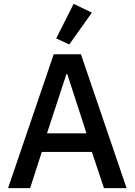

<svg xmlns="http://www.w3.org/2000/svg" viewBox="-20 -981 702 1001"><path d="M522 0 459 -189H198L137 0H22L260 -698H402L640 0ZM331 -594H326L225 -286H431ZM341 -749 273 -781 364 -961 459 -915Z"/></svg>

Font: IBM Plex Thai Medium
Style: Regular
Weight: 500
Designer: Mike Abbink, Paul van der Laan, Pieter van Rosmalen, Ben Mitchell, Mark Frömberg
Foundry: Bold Monday
Version: Version 1.0